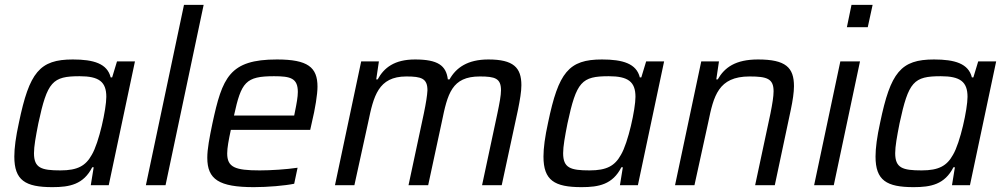

<svg xmlns="http://www.w3.org/2000/svg" viewBox="-20 -763 4139 791"><path d="M196 8C267 8 324 -3 360 -74H366L354 0H428L536 -510H462L442 -444H436C422 -501 366 -518 280 -518C143 -518 101 -465 58 -258C45 -199 39 -153 39 -118C39 -20 84 8 196 8ZM229 -61C150 -61 120 -71 120 -132C120 -160 127 -199 138 -255C175 -427 196 -449 308 -449C388 -449 418 -426 418 -364C418 -314 388 -175 358 -125C333 -80 300 -61 229 -61Z M738 -743 581 0H662L819 -743Z M1026 8C1083 8 1153 2 1192 -6L1206 -72C1160 -65 1095 -61 1050 -61C948 -61 916 -74 916 -131C916 -154 922 -186 931 -228H1258L1264 -255C1279 -317 1288 -375 1288 -406C1288 -486 1248 -518 1121 -518C925 -518 896 -444 855 -254C843 -196 834 -150 834 -113C834 -24 882 8 1026 8ZM1192 -287H944C974 -425 992 -449 1109 -449C1177 -449 1207 -441 1207 -384C1207 -364 1202 -336 1195 -302Z M1468 -510 1360 0H1440L1497 -260C1519 -366 1538 -448 1654 -448C1716 -448 1741 -440 1741 -391C1740 -370 1735 -338 1726 -295L1663 0H1744L1800 -260C1824 -377 1841 -448 1957 -448C2020 -448 2044 -440 2044 -391C2044 -370 2038 -338 2029 -295L1966 0H2047L2114 -311C2122 -351 2128 -385 2128 -412C2128 -485 2095 -518 1992 -518C1906 -518 1859 -484 1832 -436H1825C1818 -493 1784 -518 1690 -518C1605 -518 1562 -484 1536 -436H1530L1541 -510Z M2376 8C2447 8 2504 -3 2540 -74H2546L2534 0H2608L2716 -510H2642L2622 -444H2616C2602 -501 2546 -518 2460 -518C2323 -518 2281 -465 2238 -258C2225 -199 2219 -153 2219 -118C2219 -20 2264 8 2376 8ZM2409 -61C2330 -61 2300 -71 2300 -132C2300 -160 2307 -199 2318 -255C2355 -427 2376 -449 2488 -449C2568 -449 2598 -426 2598 -364C2598 -314 2568 -175 2538 -125C2513 -80 2480 -61 2409 -61Z M2869 -510 2761 0H2841L2898 -260C2920 -367 2939 -448 3068 -448C3140 -448 3167 -439 3167 -387C3167 -366 3162 -335 3154 -295L3091 0H3172L3238 -311C3246 -349 3251 -383 3251 -408C3251 -485 3217 -518 3103 -518C3010 -518 2965 -485 2937 -436H2931L2942 -510Z M3488 -743 3469 -651H3555L3575 -743ZM3442 -510 3334 0H3415L3523 -510Z M3744 8C3815 8 3872 -3 3908 -74H3914L3902 0H3976L4084 -510H4010L3990 -444H3984C3970 -501 3914 -518 3828 -518C3691 -518 3649 -465 3606 -258C3593 -199 3587 -153 3587 -118C3587 -20 3632 8 3744 8ZM3777 -61C3698 -61 3668 -71 3668 -132C3668 -160 3675 -199 3686 -255C3723 -427 3744 -449 3856 -449C3936 -449 3966 -426 3966 -364C3966 -314 3936 -175 3906 -125C3881 -80 3848 -61 3777 -61Z"/></svg>

Font: Saira UNSAM
Style: Italic
Weight: 400
Italic angle: -12°
Designer: Hector Gatti with collaboration of the Omnibus-Type team
Foundry: Omnibus-Type
Version: Version 0.072;PS 000.072;hotconv 1.0.88;makeotf.lib2.5.64775